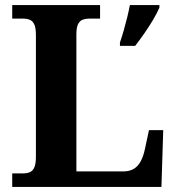

<svg xmlns="http://www.w3.org/2000/svg" viewBox="-20 -734 694 754"><path d="M28 0V-53H70Q85 -53 96.5 -57.5Q108 -62 114.5 -76Q121 -90 121 -118V-596Q121 -625 114.5 -638.5Q108 -652 96.5 -656.5Q85 -661 70 -661H28V-714H373V-661H331Q317 -661 305.5 -657Q294 -653 287 -640Q280 -627 280 -600V-61H466Q489 -61 505.5 -71Q522 -81 532.5 -100.5Q543 -120 549 -148L565 -223H621L614 0ZM451 -567Q458 -587 465.5 -613Q473 -639 479.5 -665.5Q486 -692 490 -714H606V-704Q597 -683 581 -656Q565 -629 546.5 -602.5Q528 -576 511 -554H451Z"/></svg>

Font: Noto Serif Kannada
Style: Bold
Weight: 700
Version: Version 2.003